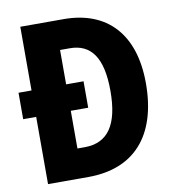

<svg xmlns="http://www.w3.org/2000/svg" viewBox="-80 -837 785 858"><g transform="rotate(-10 312.0 -408.0)"><path d="M266 -765H69V-476H10V-356H69V-51H252C460 -51 578 -181 578 -419C578 -644 461 -765 266 -765ZM270 -632C365 -632 416 -566 416 -413C416 -260 365 -185 259 -185H226V-356H305V-476H226V-632Z"/></g></svg>

Font: Noto Sans Tamil UI Condensed ExtraBold
Style: Regular
Weight: 800
Width: 3
Designer: Jelle Bosma - Monotype Design Team
Foundry: Monotype Imaging Inc.
Version: Version 2.004